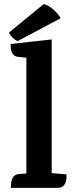

<svg xmlns="http://www.w3.org/2000/svg" viewBox="-20 -905 359 925"><path d="M229 -715V0H107V-627L68 -631Q49 -633 41 -645.5Q33 -658 32 -672.5Q31 -687 31 -693ZM229 -71 300 -65Q301 -60 300 -44Q299 -28 289.5 -14Q280 0 255 0H32Q33 -5 33.5 -20.5Q34 -36 43 -51Q52 -66 76 -67L107 -69ZM272 -817 65 -707Q47 -716 37.5 -727Q28 -738 23 -748L190 -885Q207 -882 224 -869.5Q241 -857 254 -842.5Q267 -828 272 -817Z"/></svg>

Font: Karma Variable Light
Style: Regular
Weight: 300
Designer: Joana Correia
Foundry: Indian Type Foundry
Version: Version 3.000